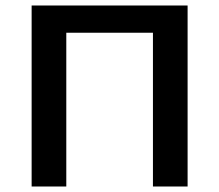

<svg xmlns="http://www.w3.org/2000/svg" viewBox="-20 -678 797 698"><path d="M662 -658V0H536V-559H221V0H95V-658Z"/></svg>

Font: EauTest
Style: Bold
Weight: 700
Designer: Christian Thalmann (Catharsis Fonts)
Version: Version 0.001;PS 000.001;hotconv 1.0.88;makeotf.lib2.5.64775